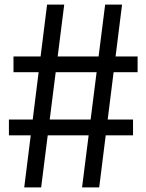

<svg xmlns="http://www.w3.org/2000/svg" viewBox="-20 -820 640 840"><path d="M339 0 440 -800H514L414 0ZM19 -228V-297H562V-228ZM86 0 186 -800H261L160 0ZM39 -504V-573H582V-504Z"/></svg>

Font: Victor Mono
Style: Regular
Weight: 400
Monospace: yes
Designer: Rune Bjørnerås
Version: Version 1.561;gftools[0.9.30]